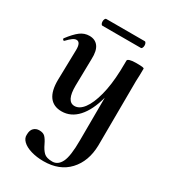

<svg xmlns="http://www.w3.org/2000/svg" viewBox="-197 -609 874 986"><g transform="rotate(30 240.0 -116.0)"><path d="M430 -388Q430 -347 428 -312L426 70Q424 165 370 223Q316 281 222 281Q181 281 147.5 271Q114 261 96 243.5Q78 226 80 205Q80 179 93 166.5Q106 154 125 154Q148 154 159.5 165.5Q171 177 183 202Q196 230 211.5 245Q227 260 262 260Q295 260 313 224Q331 188 331 94L332 -159Q310 -76 269.5 -31.5Q229 13 174 13Q126 13 101.5 -20Q77 -53 78 -119L82 -297Q83 -344 58 -344Q48 -344 36 -335.5Q24 -327 7 -309Q5 -307 3 -307Q0 -307 -2.5 -310.5Q-5 -314 -4 -317Q27 -358 51.5 -376.5Q76 -395 106 -395Q140 -395 158 -371Q176 -347 174 -297L171 -138Q170 -44 218 -44Q247 -44 271.5 -76.5Q296 -109 312.5 -171.5Q329 -234 332 -320L333 -380Q333 -386 346 -390Q359 -394 382 -394Q411 -394 420 -392.5Q429 -391 430 -388ZM126 -493Q126 -501 129 -507Q132 -513 136 -513H364Q369 -513 372 -507Q375 -501 375 -493Q375 -485 372 -479Q369 -473 364 -473H136Q132 -473 129 -479Q126 -485 126 -493Z"/></g></svg>

Font: Cormorant Upright
Style: Bold
Weight: 700
Designer: Christian Thalmann (Catharsis Fonts)
Foundry: Catharsis Fonts
Version: Version 3.302